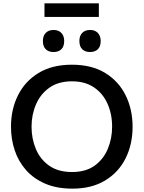

<svg xmlns="http://www.w3.org/2000/svg" viewBox="-20 -1112 856 1144"><path d="M411.5 12Q318.5 12 249.8 -17.5Q181 -47 135.5 -98.2Q90 -149.5 67.8 -216Q45.5 -282.5 45.5 -357Q45.5 -460.5 87.2 -544.2Q129 -628 209.8 -677.2Q290.5 -726.5 408 -726.5Q527 -726.5 607.5 -676.8Q688 -627 729 -543.2Q770 -459.5 770 -357Q770 -251.5 728 -168Q686 -84.5 605.8 -36.2Q525.5 12 411.5 12ZM409 -87Q491 -87 543.8 -125Q596.5 -163 622.2 -224.8Q648 -286.5 648 -357Q648 -433 620.5 -494.2Q593 -555.5 539.8 -591.5Q486.5 -627.5 409 -627.5Q328.5 -627.5 275 -590Q221.5 -552.5 194.8 -490.8Q168 -429 168 -357Q168 -285 194 -223.5Q220 -162 273.5 -124.5Q327 -87 409 -87ZM516 -802Q487.5 -802 470.2 -818.5Q453 -835 453 -868Q453 -899 470.2 -916.2Q487.5 -933.5 517 -933.5Q546.5 -933.5 563.2 -915.5Q580 -897.5 580 -868Q580 -835 563 -818.5Q546 -802 516 -802ZM298.5 -802Q270 -802 252.8 -818.5Q235.5 -835 235.5 -868Q235.5 -899 252.8 -916.2Q270 -933.5 299.5 -933.5Q329 -933.5 345.8 -915.5Q362.5 -897.5 362.5 -868Q362.5 -835 345.5 -818.5Q328.5 -802 298.5 -802ZM245 -1011V-1092H569V-1011Z"/></svg>

Font: Commissioner Medium
Style: Regular
Weight: 500
Designer: Kostas Bartsokas
Foundry: Kostas Bartsokas
Version: Version 1.000; ttfautohint (v1.8.3)